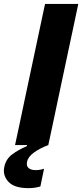

<svg xmlns="http://www.w3.org/2000/svg" viewBox="-56 -733 416 970"><path d="M20 0Q32.5 -57.5 43.8 -111Q55 -164.5 69.5 -233L120.5 -473Q135.5 -543.5 147.2 -598.8Q159 -654 171.5 -713H339.5Q327 -654 315.2 -598.2Q303.5 -542.5 288.5 -473L237.5 -233Q223 -164.5 211.8 -111Q200.5 -57.5 188 0ZM88 217.5Q16 217.5 -13.5 185.2Q-43 153 -34.5 111.5Q-26.5 71 4.8 47.5Q36 24 80 5L86 -24L164 -33.5L188 0Q145 16 115 38Q85 60 80.5 85.5Q76.5 105.5 88.5 116Q100.5 126.5 124.5 126.5Q138 126.5 149 124.2Q160 122 166.5 119.5L148 209Q137 212.5 121.8 215Q106.5 217.5 88 217.5Z"/></svg>

Font: Commissioner
Style: Bold Italic
Weight: 700
Italic angle: -12°
Designer: Kostas Bartsokas
Foundry: Kostas Bartsokas
Version: Version 1.000; ttfautohint (v1.8.3)